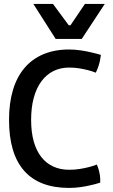

<svg xmlns="http://www.w3.org/2000/svg" viewBox="-20 -922 562 955"><path d="M24.9 -325.7Q24.9 -409.2 44.4 -474.4Q64 -539.6 102.1 -584.2Q140.1 -628.9 195.8 -652.3Q251.5 -675.8 323.7 -675.8Q352.5 -675.8 380.4 -671.6Q408.2 -667.5 431.2 -662.1Q457.5 -656.2 481.9 -648.9Q480.5 -636.2 477.5 -622.1Q475.1 -609.4 470 -593.5Q464.8 -577.6 456.5 -560.5Q438.5 -567.9 417 -573.2Q398.4 -578.1 374.5 -582Q350.6 -585.9 323.7 -585.9Q280.3 -585.9 245.4 -568.4Q210.4 -550.8 185.8 -517.3Q161.1 -483.9 147.9 -435.5Q134.8 -387.2 134.8 -325.7Q134.8 -264.6 147.9 -218.3Q161.1 -171.9 185.8 -140.6Q210.4 -109.4 245.4 -93.5Q280.3 -77.6 323.7 -77.6Q351.1 -77.6 376 -81.5Q400.9 -85.4 419.9 -90.3Q442.4 -95.7 461.4 -103.5Q466.8 -92.3 470.7 -78.6Q474.1 -66.9 476.8 -50.5Q479.5 -34.2 478.5 -13.7Q455.6 -5.9 429.7 -0.5Q407.7 4.9 380.1 8.8Q352.5 12.7 323.7 12.7Q175.3 12.7 100.1 -72.5Q24.9 -157.7 24.9 -325.7ZM146 -902.3H243.7L321.8 -796.4H330.6L402.3 -902.3H501L386.7 -728.5H256.8Z"/></svg>

Font: Basic
Style: Regular
Weight: 400
Designer: Magnus Gaarde
Foundry: Magnus Gaarde
Version: Version 1.003; ttfautohint (v1.1) -l 6 -r 16 -G 0 -x 16 -D l